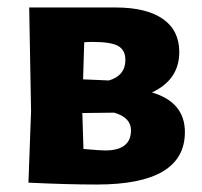

<svg xmlns="http://www.w3.org/2000/svg" viewBox="-20 -488 539 513"><path d="M56 0 63 -191 58 -468H289Q371 -468 415 -437.5Q459 -407 459 -349Q459 -275 386 -241Q474 -215 474 -135Q474 5 239 5Q158 5 56 0ZM227 -376Q212 -376 205 -375L202 -276L271 -273Q315 -286 315 -328Q315 -354 296 -365Q277 -376 227 -376ZM285 -187 200 -186 203 -90Q247 -86 261 -86Q330 -86 330 -140Q330 -174 285 -187Z"/></svg>

Font: Alegreya Sans ExtraBold
Style: Regular
Weight: 800
Designer: Juan Pablo del Peral
Foundry: Huerta Tipografica
Version: Version 2.007